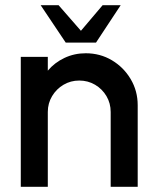

<svg xmlns="http://www.w3.org/2000/svg" viewBox="-20 -719 590 739"><path d="M510 -314V0H406V-288Q406 -321.5 389.8 -349Q373.5 -376.5 346 -392.8Q318.5 -409 285 -409Q252 -409 224.5 -392.8Q197 -376.5 180.5 -349Q164 -321.5 164 -288V0H60V-500H164V-447Q190 -478 228 -496Q266 -514 310 -514Q365.5 -514 410.8 -487Q456 -460 483 -414.5Q510 -369 510 -314ZM233 -555 136.5 -699H205.5L291.5 -600.5L375 -699H444.5L349.5 -555Z"/></svg>

Font: Urbanist SemiBold
Style: Regular
Weight: 600
Designer: Corey Hu
Foundry: Corey Hu
Version: Version 1.321; ttfautohint (v1.8.4.7-5d5b)